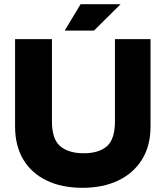

<svg xmlns="http://www.w3.org/2000/svg" viewBox="-20 -887 791 917"><path d="M374 10Q275 10 202.5 -25Q130 -60 91 -125.5Q52 -191 52 -283V-700H228V-308Q228 -222 268 -188.5Q308 -155 380 -155Q452 -155 490.5 -188.5Q529 -222 529 -308V-700H699V-283Q699 -191 658.5 -125.5Q618 -60 545 -25Q472 10 374 10ZM289 -741 365 -867H556L429 -741Z"/></svg>

Font: REM
Style: Bold
Weight: 700
Designer: Octavio Pardo
Foundry: Ashler Design
Version: Version 1.005;gftools[0.9.28]